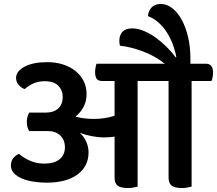

<svg xmlns="http://www.w3.org/2000/svg" viewBox="-20 -936 1093 967"><path d="M945 -528V4Q936 6 924 8.5Q912 11 896 11Q859 11 844 -1.5Q829 -14 829 -42V-528H673V4Q664 6 652 8.5Q640 11 624 11Q587 11 572 -1.5Q557 -14 557 -42V-248Q538 -244 504 -244Q474 -244 441 -250.5Q408 -257 387 -266L385 -263Q403 -248 414.5 -222Q426 -196 426 -169Q426 -98 370 -57Q314 -16 214 -16Q181 -16 149 -21Q117 -26 91.5 -36.5Q66 -47 50.5 -63.5Q35 -80 35 -102Q35 -126 48 -141Q61 -156 76 -161Q99 -141 131 -126.5Q163 -112 205 -112Q253 -112 280 -134Q307 -156 307 -194Q307 -231 283.5 -253.5Q260 -276 221 -276H127Q122 -284 118.5 -295.5Q115 -307 115 -322Q115 -336 118.5 -348Q122 -360 127 -369H211Q251 -369 273.5 -390Q296 -411 296 -448Q296 -481 274 -504Q252 -527 205 -527Q172 -527 146.5 -515Q121 -503 104 -487Q85 -495 73 -509.5Q61 -524 61 -544Q61 -577 103.5 -600Q146 -623 218 -623Q261 -623 297 -611.5Q333 -600 359.5 -579Q386 -558 401 -528.5Q416 -499 416 -462Q416 -424 399.5 -395Q383 -366 360 -349Q374 -344 400.5 -340.5Q427 -337 450 -337Q509 -337 557 -353V-528H495Q475 -528 467 -539Q459 -550 459 -573Q459 -582 461 -594.5Q463 -607 466 -615H810Q764 -652 704 -675.5Q644 -699 584 -706Q581 -719 581 -731Q581 -759 597 -776Q613 -793 646 -793Q674 -793 705 -780Q736 -767 765 -746Q794 -725 820 -699Q846 -673 865 -647L868 -648Q863 -678 851.5 -709.5Q840 -741 822.5 -769.5Q805 -798 780.5 -820.5Q756 -843 725 -855Q727 -880 743 -898Q759 -916 790 -916Q821 -916 848.5 -894Q876 -872 896 -835Q916 -798 927.5 -748Q939 -698 939 -643V-615H1017Q1053 -615 1053 -571Q1053 -562 1051 -549Q1049 -536 1045 -528Z"/></svg>

Font: Baloo 2 SemiBold
Style: Regular
Weight: 600
Designer: Sarang Kulkarni and Ek Type
Foundry: Ek Type
Version: Version 1.640;hotconv 1.0.111;makeotfexe 2.5.65597; ttfautoh